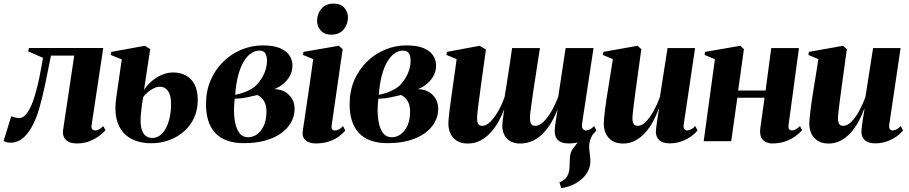

<svg xmlns="http://www.w3.org/2000/svg" viewBox="-58 -762 4906 1036"><path d="M436.5 -88Q433.5 -70 440.5 -64Q447.5 -58 454 -58Q463 -58 474.8 -63.2Q486.5 -68.5 499.5 -81.5L511 -59Q498.5 -45 476.8 -28.5Q455 -12 424.8 0Q394.5 12 356 12Q315.5 12 296.5 -8.5Q277.5 -29 282.5 -61.5L342.5 -462H217Q201.5 -383.5 186.5 -310.8Q171.5 -238 154.2 -178.5Q137 -119 114 -78Q87.5 -31.5 59.2 -11.8Q31 8 1 8Q-12 8 -22.2 5.5Q-32.5 3 -38.5 -1L2.5 -134.5Q8.5 -132.5 15 -130.5Q21.5 -128.5 29 -126.8Q36.5 -125 44.5 -125Q61.5 -125 75.5 -138.2Q89.5 -151.5 101.2 -173.2Q113 -195 122 -221.5Q131 -248 138 -275Q146.5 -306 153.2 -338.2Q160 -370.5 165 -399.5Q170 -428.5 174 -450L94 -485L98.5 -503H499Z M757.5 11Q711.5 11 672.8 -3Q634 -17 607.5 -46.5Q581 -76 570.2 -123.2Q559.5 -170.5 569.5 -237L599 -441.5L540 -465.5L542.5 -482L723.5 -515L752.5 -497L719 -276.5Q735.5 -302.5 760.2 -323.8Q785 -345 815 -358Q845 -371 877 -371Q915 -371 944.8 -355Q974.5 -339 991.8 -306.2Q1009 -273.5 1009 -222Q1009 -169.5 989.2 -126.2Q969.5 -83 934.2 -52.5Q899 -22 854 -5.5Q809 11 757.5 11ZM763.5 -17.5Q794 -17.5 816.8 -41.5Q839.5 -65.5 852.2 -107Q865 -148.5 865 -201.5Q865 -247.5 848.8 -270.8Q832.5 -294 804.5 -294Q789 -294 772.2 -286Q755.5 -278 740.5 -265.2Q725.5 -252.5 714.5 -238Q711 -221 708.5 -201Q706 -181 703 -153Q697.5 -102.5 704.2 -72.8Q711 -43 726.8 -30.2Q742.5 -17.5 763.5 -17.5Z M1258.5 10.5Q1205 10.5 1166 -4Q1127 -18.5 1102 -46.2Q1077 -74 1065.2 -112.8Q1053.5 -151.5 1053.5 -199Q1053.5 -270.5 1078.5 -328.8Q1103.5 -387 1146.8 -429.2Q1190 -471.5 1245 -494.2Q1300 -517 1359.5 -517Q1418.5 -517 1453.8 -501.8Q1489 -486.5 1504.5 -461.8Q1520 -437 1520 -408.5Q1520 -379 1507 -354.2Q1494 -329.5 1472 -310.8Q1450 -292 1422 -281Q1453 -281 1477.8 -267.5Q1502.5 -254 1517 -230Q1531.5 -206 1531.5 -174.5Q1531.5 -136 1513 -102.5Q1494.5 -69 1459.5 -43.5Q1424.5 -18 1373.8 -3.8Q1323 10.5 1258.5 10.5ZM1280.5 -21.5Q1308 -21.5 1330 -38Q1352 -54.5 1365.5 -84.2Q1379 -114 1379.5 -154Q1380.5 -180.5 1374.2 -199.2Q1368 -218 1356.8 -230.2Q1345.5 -242.5 1331 -249.5Q1319 -247 1304.8 -243.5Q1290.5 -240 1276 -237Q1261.5 -234 1247 -232Q1238 -231.5 1228.2 -230.5Q1218.5 -229.5 1208.5 -229.5Q1207 -217.5 1205.8 -201.5Q1204.5 -185.5 1204.5 -170.5Q1204.5 -132.5 1211.2 -98.5Q1218 -64.5 1234.8 -43Q1251.5 -21.5 1280.5 -21.5ZM1211 -250.5Q1236 -255 1258.2 -263.2Q1280.5 -271.5 1298.2 -282Q1316 -292.5 1325.5 -302.5Q1344.5 -322.5 1357 -344.2Q1369.5 -366 1376 -388.5Q1382.5 -411 1382.5 -432.5Q1382.5 -459.5 1373.5 -474.2Q1364.5 -489 1342 -489Q1319 -489 1297.5 -474.8Q1276 -460.5 1258 -431.2Q1240 -402 1227.8 -357.2Q1215.5 -312.5 1211 -250.5Z M1644 12Q1626.5 12 1609.2 5.8Q1592 -0.5 1582.2 -15Q1572.5 -29.5 1575.5 -54Q1576 -59 1579.8 -83.2Q1583.5 -107.5 1589.2 -146.5Q1595 -185.5 1602.2 -234Q1609.5 -282.5 1617 -336.2Q1624.5 -390 1632 -443L1577 -465.5L1579.5 -482L1770 -515L1791 -497L1732 -88.5Q1729.5 -70 1734.2 -64Q1739 -58 1748 -58Q1759.5 -58 1769.8 -63.2Q1780 -68.5 1793 -81.5L1805 -58Q1790 -39.5 1767.5 -23.5Q1745 -7.5 1714.2 2.2Q1683.5 12 1644 12ZM1729 -575Q1692.5 -575 1672.8 -597.2Q1653 -619.5 1653 -648.5Q1653 -687 1676.2 -714.8Q1699.5 -742.5 1740.5 -742.5Q1782 -742.5 1800.8 -719Q1819.5 -695.5 1819.5 -668Q1819.5 -631.5 1796.5 -603.2Q1773.5 -575 1729 -575Z M2033.5 10.5Q1980 10.5 1941 -4Q1902 -18.5 1877 -46.2Q1852 -74 1840.2 -112.8Q1828.5 -151.5 1828.5 -199Q1828.5 -270.5 1853.5 -328.8Q1878.5 -387 1921.8 -429.2Q1965 -471.5 2020 -494.2Q2075 -517 2134.5 -517Q2193.5 -517 2228.8 -501.8Q2264 -486.5 2279.5 -461.8Q2295 -437 2295 -408.5Q2295 -379 2282 -354.2Q2269 -329.5 2247 -310.8Q2225 -292 2197 -281Q2228 -281 2252.8 -267.5Q2277.5 -254 2292 -230Q2306.5 -206 2306.5 -174.5Q2306.5 -136 2288 -102.5Q2269.5 -69 2234.5 -43.5Q2199.5 -18 2148.8 -3.8Q2098 10.5 2033.5 10.5ZM2055.5 -21.5Q2083 -21.5 2105 -38Q2127 -54.5 2140.5 -84.2Q2154 -114 2154.5 -154Q2155.5 -180.5 2149.2 -199.2Q2143 -218 2131.8 -230.2Q2120.5 -242.5 2106 -249.5Q2094 -247 2079.8 -243.5Q2065.5 -240 2051 -237Q2036.5 -234 2022 -232Q2013 -231.5 2003.2 -230.5Q1993.5 -229.5 1983.5 -229.5Q1982 -217.5 1980.8 -201.5Q1979.5 -185.5 1979.5 -170.5Q1979.5 -132.5 1986.2 -98.5Q1993 -64.5 2009.8 -43Q2026.5 -21.5 2055.5 -21.5ZM1986 -250.5Q2011 -255 2033.2 -263.2Q2055.5 -271.5 2073.2 -282Q2091 -292.5 2100.5 -302.5Q2119.5 -322.5 2132 -344.2Q2144.5 -366 2151 -388.5Q2157.5 -411 2157.5 -432.5Q2157.5 -459.5 2148.5 -474.2Q2139.5 -489 2117 -489Q2094 -489 2072.5 -474.8Q2051 -460.5 2033 -431.2Q2015 -402 2002.8 -357.2Q1990.5 -312.5 1986 -250.5Z M2970.5 253 2960.5 222Q2982 213.5 2993.2 201.2Q3004.5 189 3009.5 173Q3015 158.5 3015.2 138.5Q3015.5 118.5 3016.5 98.5Q3017 60 3035.2 37.2Q3053.5 14.5 3068.5 -5L3149 -48.5Q3135 -30.5 3128 -10.2Q3121 10 3121 30.5Q3121 45.5 3124.2 66.8Q3127.5 88 3127.5 108Q3127.5 137.5 3113.5 163.5Q3099.5 189.5 3075 209Q3053.5 226.5 3026.8 237.8Q3000 249 2970.5 253ZM2535 -285.5Q2533 -266.5 2529.5 -242.8Q2526 -219 2523 -195.2Q2520 -171.5 2518 -152.2Q2516 -133 2516 -124Q2516 -104.5 2521.8 -93.8Q2527.5 -83 2546 -83Q2565 -83 2586.8 -104Q2608.5 -125 2629.2 -160.5Q2650 -196 2665 -240Q2669 -264.5 2674.2 -297.8Q2679.5 -331 2683.5 -356.5Q2686.5 -375.5 2690.8 -404Q2695 -432.5 2699 -460Q2703 -487.5 2705 -502.5H2855.5Q2847.5 -450.5 2839.5 -400.2Q2831.5 -350 2824.8 -304.5Q2818 -259 2812.8 -222.8Q2807.5 -186.5 2804.5 -161.8Q2801.5 -137 2801.5 -127.5Q2801.5 -105.5 2807.2 -94.2Q2813 -83 2831.5 -83Q2852 -83 2874.8 -105Q2897.5 -127 2918.2 -163Q2939 -199 2954.5 -241.5L2994 -502.5H3144.5L3082 -89.5Q3081.5 -71.5 3088 -64.8Q3094.5 -58 3103 -58Q3114 -58 3125.2 -63.8Q3136.5 -69.5 3147.5 -81.5L3160 -58.5Q3145 -38.5 3123.8 -22.5Q3102.5 -6.5 3074 2.8Q3045.5 12 3009 12Q2969 12 2949.2 -10Q2929.5 -32 2937.5 -85L2950.5 -173Q2936.5 -135.5 2917.2 -102.2Q2898 -69 2873 -43Q2848 -17 2816.5 -2.2Q2785 12.5 2747 12.5Q2718.5 12.5 2695.5 -0.2Q2672.5 -13 2660.8 -39Q2649 -65 2653.5 -103L2662.5 -172.5Q2649.5 -137.5 2630.8 -104.2Q2612 -71 2587.5 -44.8Q2563 -18.5 2532.8 -3Q2502.5 12.5 2466 12.5Q2431 12.5 2408 -1.8Q2385 -16 2373.2 -40.2Q2361.5 -64.5 2361.5 -94.5Q2361.5 -108.5 2363.5 -129.2Q2365.5 -150 2368.5 -173.8Q2371.5 -197.5 2374.8 -220.2Q2378 -243 2380.5 -261L2406 -443L2351 -465.5L2353.5 -482L2530 -515L2564 -495Z M3304.5 12.5Q3268.5 12.5 3245.5 -2.2Q3222.5 -17 3211.2 -40.8Q3200 -64.5 3200 -92.5Q3200 -107 3202 -128Q3204 -149 3207 -172.8Q3210 -196.5 3213.2 -219Q3216.5 -241.5 3219.5 -259L3249 -443L3195 -465.5L3197.5 -482L3382 -515L3402.5 -497L3373 -283Q3370.5 -263.5 3367.2 -238.8Q3364 -214 3361 -190.8Q3358 -167.5 3356.2 -149.8Q3354.5 -132 3354.5 -125.5Q3354.5 -112.5 3356.8 -103Q3359 -93.5 3365.2 -88.2Q3371.5 -83 3383.5 -83Q3406 -83 3428.5 -106.5Q3451 -130 3470.2 -165.8Q3489.5 -201.5 3502.5 -238L3544 -502.5H3692.5L3631 -88Q3629 -72 3635 -65Q3641 -58 3649 -58Q3658.5 -58 3670.8 -64Q3683 -70 3693.5 -82L3705.5 -58.5Q3690.5 -39 3667 -23.2Q3643.5 -7.5 3615.2 2Q3587 11.5 3556.5 11.5Q3517 11.5 3499 -5.8Q3481 -23 3481 -51.5Q3481 -57.5 3482.5 -70.8Q3484 -84 3486.5 -101.5Q3489 -119 3492 -137.8Q3495 -156.5 3497.5 -173H3495.5Q3483 -138 3464.8 -104.8Q3446.5 -71.5 3422.5 -45Q3398.5 -18.5 3368.8 -3Q3339 12.5 3304.5 12.5Z M4197 -88Q4195 -70 4200.8 -64Q4206.5 -58 4213 -58Q4222 -58 4233.8 -63.2Q4245.5 -68.5 4258.5 -81.5L4270 -59Q4257.5 -45 4235.8 -28.5Q4214 -12 4182 0Q4150 12 4107 12Q4092.5 12 4076.2 5.2Q4060 -1.5 4050.2 -19.2Q4040.5 -37 4044.5 -70L4067.5 -234.5H3920.5L3887.5 0H3739L3799.5 -442.5L3744 -465.5L3746.5 -482L3936.5 -515L3956 -497L3925 -273.5H4073L4103.5 -502.5H4253Z M4413.5 12.5Q4377.5 12.5 4354.5 -2.2Q4331.5 -17 4320.2 -40.8Q4309 -64.5 4309 -92.5Q4309 -107 4311 -128Q4313 -149 4316 -172.8Q4319 -196.5 4322.2 -219Q4325.5 -241.5 4328.5 -259L4358 -443L4304 -465.5L4306.5 -482L4491 -515L4511.5 -497L4482 -283Q4479.5 -263.5 4476.2 -238.8Q4473 -214 4470 -190.8Q4467 -167.5 4465.2 -149.8Q4463.5 -132 4463.5 -125.5Q4463.5 -112.5 4465.8 -103Q4468 -93.5 4474.2 -88.2Q4480.5 -83 4492.5 -83Q4515 -83 4537.5 -106.5Q4560 -130 4579.2 -165.8Q4598.5 -201.5 4611.5 -238L4653 -502.5H4801.5L4740 -88Q4738 -72 4744 -65Q4750 -58 4758 -58Q4767.5 -58 4779.8 -64Q4792 -70 4802.5 -82L4814.5 -58.5Q4799.5 -39 4776 -23.2Q4752.5 -7.5 4724.2 2Q4696 11.5 4665.5 11.5Q4626 11.5 4608 -5.8Q4590 -23 4590 -51.5Q4590 -57.5 4591.5 -70.8Q4593 -84 4595.5 -101.5Q4598 -119 4601 -137.8Q4604 -156.5 4606.5 -173H4604.5Q4592 -138 4573.8 -104.8Q4555.5 -71.5 4531.5 -45Q4507.5 -18.5 4477.8 -3Q4448 12.5 4413.5 12.5Z"/></svg>

Font: Merriweather 144pt ExtraBold
Style: Italic
Weight: 800
Italic angle: -7.8°
Version: Version 2.101